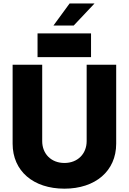

<svg xmlns="http://www.w3.org/2000/svg" viewBox="-20 -1112 765 1141"><path d="M541.9 -1091.6H393.8L297.6 -960.2H418ZM203.1 -772.4H521V-913.7H203.1ZM495 -727.3V-273.4C495 -197.8 441.4 -143.5 362.9 -143.5C284.1 -143.5 230.8 -197.8 230.8 -273.4V-727.3H55V-258.2C55 -95.5 177.9 9.2 362.9 9.2C546.5 9.2 670.5 -95.5 670.5 -258.2V-727.3Z"/></svg>

Font: TID UI Extra Bold
Style: Regular
Weight: 800
Designer: The TID Project Authors
Foundry: Bakken & Bæck
Version: Version 1.001;hotconv 1.0.109;makeotfexe 2.5.65596